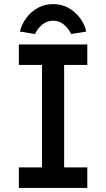

<svg xmlns="http://www.w3.org/2000/svg" viewBox="-20 -917 518 937"><path d="M72 0V-100H185V-600H72V-700H406V-600H293V-100H406V0ZM151 -751 77 -763Q86 -799 108.5 -829.5Q131 -860 164.5 -878.5Q198 -897 239 -897Q281 -897 314 -878.5Q347 -860 370 -829.5Q393 -799 401 -763L327 -751Q316 -776 293 -796Q270 -816 239 -816Q208 -816 185 -796Q162 -776 151 -751Z"/></svg>

Font: Readex Pro
Style: Regular
Weight: 400
Designer: Bonnie Shaver-Troup, Thomas Jockin
Foundry: Lexend
Version: Version 1.204; ttfautohint (v1.8.4.7-5d5b)